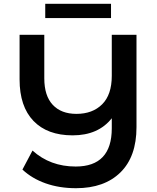

<svg xmlns="http://www.w3.org/2000/svg" viewBox="-20 -883 826 1010"><path d="M698 -700V-214Q698 -59 613.5 24Q529 107 380 107Q292 107 220 81.5Q148 56 98 9L151 -91Q244 -7 378 -7Q568 -7 568 -208V-261Q497 -171 362 -171Q229 -171 156 -247Q83 -323 83 -465V-700H213V-471Q213 -379 257.5 -331.5Q302 -284 382 -284Q467 -284 517.5 -334.5Q568 -385 568 -484V-700ZM218 -863H564V-788H218Z"/></svg>

Font: Montserrat Alternates SemiBold
Style: Regular
Weight: 600
Designer: Julieta Ulanovsky
Foundry: Julieta Ulanovsky
Version: Version 7.200